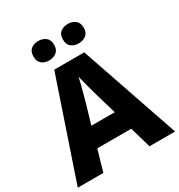

<svg xmlns="http://www.w3.org/2000/svg" viewBox="-211 -1066 1129 1208"><g transform="rotate(-30 353.5 -462.0)"><path d="M521 0 477 -153H230L186 0H0L243 -717H461L707 0ZM397 -438Q392 -456 383.5 -486.5Q375 -517 366.5 -549Q358 -581 353 -603Q349 -581 340.5 -548.5Q332 -516 324 -485.5Q316 -455 311 -438L269 -295H439ZM171 -853Q171 -890 192.5 -907Q214 -924 245 -924Q276 -924 298.5 -907Q321 -890 321 -853Q321 -817 298.5 -800Q276 -783 245 -783Q214 -783 192.5 -800Q171 -817 171 -853ZM385 -853Q385 -890 406.5 -907Q428 -924 461 -924Q491 -924 513.5 -907Q536 -890 536 -853Q536 -817 513.5 -800Q491 -783 461 -783Q428 -783 406.5 -800Q385 -817 385 -853Z"/></g></svg>

Font: Noto Sans Kannada ExtraBold
Style: Regular
Weight: 800
Designer: Jelle Bosma - Monotype Design Team
Foundry: Monotype Imaging Inc.
Version: Version 2.005; ttfautohint (v1.8.4.7-5d5b)